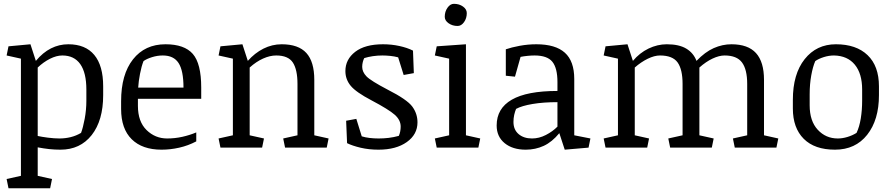

<svg xmlns="http://www.w3.org/2000/svg" viewBox="-20 -772 4663 1004"><path d="M89.4 -465.3 14.6 -481.9 24.4 -529.8 139.2 -540.5 167.5 -453.6Q204.1 -497.6 246.6 -519Q289.1 -540.5 337.4 -540.5Q426.8 -540.5 473.1 -484.6Q519.5 -428.7 519.5 -320.3V-274.4Q519.5 -142.1 459.5 -65.7Q399.4 10.7 295.9 10.7Q266.1 10.7 237.1 7.6Q208 4.4 177.2 -1.5V147.5L252 164.1L242.2 212.4H24.4L14.6 164.1L89.4 147.5ZM431.6 -303.7Q431.6 -391.6 399.7 -436.8Q367.7 -481.9 306.2 -481.9Q275.4 -481.9 241.2 -464.6Q207 -447.3 177.2 -418.9V-61Q196.8 -56.6 230.2 -52.2Q263.7 -47.9 291 -47.9Q320.8 -47.9 349.6 -54.9Q378.4 -62 403.8 -77.1Q414.1 -104 422.9 -150.9Q431.6 -197.8 431.6 -245.6Z M701.2 -255.4V-218.3Q701.2 -136.2 746.3 -92Q791.5 -47.9 854 -47.9Q894.5 -47.9 933.6 -56.6Q972.7 -65.4 1006.3 -79.6V-32.7Q963.9 -10.3 917.2 0.2Q870.6 10.7 824.7 10.7Q724.1 10.7 668.7 -43.9Q613.3 -98.6 613.3 -202.1V-242.7Q613.3 -382.8 675.5 -461.7Q737.8 -540.5 845.2 -540.5Q944.3 -540.5 988.3 -490Q1032.2 -439.5 1032.2 -314V-255.4ZM730.5 -452.6Q719.7 -425.3 712.2 -386.2Q704.6 -347.2 702.6 -314H939.5Q939.5 -402.8 913.8 -442.4Q888.2 -481.9 831.5 -481.9Q802.7 -481.9 774.9 -473.1Q747.1 -464.4 730.5 -452.6Z M1123 -47.9 1197.8 -64.5V-465.3L1123 -481.9L1132.8 -529.8L1247.6 -540.5L1275.9 -453.6Q1312 -494.6 1357.4 -517.6Q1402.8 -540.5 1453.1 -540.5Q1540.5 -540.5 1582 -494.9Q1623.5 -449.2 1623.5 -354.5V-64.5L1698.2 -47.9L1688.5 0H1470.7L1460.9 -47.9L1535.6 -64.5V-333Q1535.6 -407.7 1511.5 -444.8Q1487.3 -481.9 1424.3 -481.9Q1391.6 -481.9 1355.7 -465.8Q1319.8 -449.7 1285.6 -418.9V-64.5L1360.4 -47.9L1350.6 0H1132.8Z M2007.3 -303.2Q2108.9 -251.5 2136 -214.6Q2163.1 -177.7 2163.1 -132.3Q2163.1 -68.8 2107.2 -29.1Q2051.3 10.7 1959 10.7Q1909.2 10.7 1865.7 0.5Q1822.3 -9.8 1794.9 -23.4L1790 -140.6L1843.3 -150.4L1871.6 -59.1Q1890.6 -53.2 1913.6 -50.5Q1936.5 -47.9 1960 -47.9Q1986.3 -47.9 2012.5 -51Q2038.6 -54.2 2065.4 -61.5Q2070.3 -71.8 2072.8 -84.7Q2075.2 -97.7 2075.2 -109.9Q2075.2 -144.5 2043.9 -172.1Q2012.7 -199.7 1922.9 -247.1Q1841.8 -289.6 1814 -323.2Q1786.1 -356.9 1786.1 -400.4Q1786.1 -461.4 1837.4 -501Q1888.7 -540.5 1982.9 -540.5Q2026.9 -540.5 2068.4 -531.5Q2109.9 -522.5 2139.6 -507.3L2144 -389.6L2090.8 -379.9L2062 -472.2Q2042.5 -477.5 2020.5 -479.7Q1998.5 -481.9 1980 -481.9Q1954.1 -481.9 1929.7 -478.3Q1905.3 -474.6 1884.8 -468.3Q1880.4 -460.4 1877.2 -448Q1874 -435.5 1874 -422.4Q1874 -396 1896.2 -372.8Q1918.5 -349.6 2007.3 -303.2Z M2328.6 -465.3 2253.9 -481.9 2263.7 -529.8 2416.5 -540.5V-64.5L2491.2 -47.9L2481.4 0H2263.7L2253.9 -47.9L2328.6 -64.5ZM2305.7 -684.1Q2305.7 -711.4 2320.1 -731.7Q2334.5 -752 2353.5 -752Q2381.3 -752 2401.1 -737.8Q2420.9 -723.6 2420.9 -703.6Q2420.9 -676.3 2406.5 -656.2Q2392.1 -636.2 2373 -636.2Q2345.7 -636.2 2325.7 -650.4Q2305.7 -664.6 2305.7 -684.1Z M2982.9 -64.5 3067.4 -47.9 3057.6 0 2933.1 10.7 2904.8 -75.7Q2866.7 -29.3 2823.2 -9.3Q2779.8 10.7 2729 10.7Q2660.6 10.7 2618.9 -23.4Q2577.1 -57.6 2577.1 -115.7Q2577.1 -205.1 2656.2 -250.7Q2735.4 -296.4 2895 -296.4V-342.8Q2895 -416 2868.4 -449Q2841.8 -481.9 2775.4 -481.9Q2759.8 -481.9 2739.5 -480Q2719.2 -478 2702.1 -474.6L2672.9 -371.1L2625 -376V-514.2Q2654.3 -524.4 2697.5 -532.5Q2740.7 -540.5 2784.7 -540.5Q2884.8 -540.5 2933.8 -496.3Q2982.9 -452.1 2982.9 -358.9ZM2895 -237.8Q2821.8 -237.8 2765.1 -228.3Q2708.5 -218.8 2678.7 -202.6Q2672.9 -189 2668.9 -171.4Q2665 -153.8 2665 -134.3Q2665 -93.8 2691.9 -70.8Q2718.8 -47.9 2762.2 -47.9Q2798.8 -47.9 2834.5 -66.2Q2870.1 -84.5 2895 -109.9Z M3136.7 -47.9 3211.4 -64.5V-465.3L3136.7 -481.9L3146.5 -529.8L3261.2 -540.5L3289.6 -453.6Q3324.7 -495.6 3371.3 -518.1Q3418 -540.5 3466.8 -540.5Q3530.8 -540.5 3568.6 -517.8Q3606.4 -495.1 3622.1 -453.6Q3667 -500.5 3712.4 -520.5Q3757.8 -540.5 3804.7 -540.5Q3891.6 -540.5 3933.3 -494.4Q3975.1 -448.2 3975.1 -354.5V-64.5L4049.8 -47.9L4040 0H3822.3L3812.5 -47.9L3887.2 -64.5V-333Q3887.2 -408.7 3860.1 -445.3Q3833 -481.9 3769 -481.9Q3740.7 -481.9 3706.3 -465.8Q3671.9 -449.7 3637.2 -418.9V-64.5L3711.9 -47.9L3702.1 0H3484.4L3474.6 -47.9L3549.3 -64.5V-333Q3549.3 -409.2 3523.2 -445.6Q3497.1 -481.9 3431.2 -481.9Q3401.9 -481.9 3366.7 -464.6Q3331.5 -447.3 3299.3 -418.9V-64.5L3374 -47.9L3364.3 0H3146.5Z M4346.2 10.7Q4239.7 10.7 4182.9 -46.1Q4126 -103 4126 -204.6V-250Q4126 -384.8 4187.7 -462.6Q4249.5 -540.5 4351.1 -540.5Q4457.5 -540.5 4516.8 -483.6Q4576.2 -426.8 4576.2 -320.3V-274.4Q4576.2 -145 4514.6 -67.1Q4453.1 10.7 4346.2 10.7ZM4488.3 -303.7Q4488.3 -387.2 4450 -433.8Q4411.6 -480.5 4341.3 -481.9Q4314.5 -481.9 4287.6 -473.4Q4260.7 -464.8 4243.2 -452.6Q4230.5 -423.8 4222.2 -377.9Q4213.9 -332 4213.9 -279.3V-221.2Q4213.9 -139.2 4256.1 -93.5Q4298.3 -47.9 4360.8 -47.9Q4385.3 -47.9 4411.1 -55.7Q4437 -63.5 4459 -77.1Q4474.1 -108.9 4481.2 -152.8Q4488.3 -196.8 4488.3 -245.6Z"/></svg>

Font: Noticia Text
Style: Regular
Weight: 400
Designer: JM Sole
Foundry: JM Sole
Version: Version 1.003